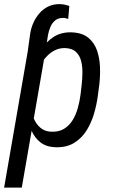

<svg xmlns="http://www.w3.org/2000/svg" viewBox="-43 -693 542 917"><path d="M174.8 -453.6H90.3L100.1 -524.4Q103.5 -553.2 114.7 -580.1Q126 -606.9 144.3 -628.4Q162.6 -649.9 187.7 -662.1Q212.9 -674.3 245.1 -673.3Q256.3 -672.9 267.1 -670.4Q277.8 -668 288.1 -664.6L282.7 -602.5Q277.3 -604 272.2 -605.7Q267.1 -607.4 261.7 -607.4Q236.8 -608.4 221.4 -596.2Q206.1 -584 197.8 -564.5Q189.5 -544.9 186 -524.4ZM169.4 -421.4 61 203.1H-23.4L103.5 -528.3H180.2ZM431.2 -288.1 424.8 -239.7Q419.4 -196.3 406.5 -151.6Q393.6 -106.9 370.4 -69.8Q347.2 -32.7 311 -10.5Q274.9 11.7 222.7 10.3Q177.7 8.8 149.7 -13.4Q121.6 -35.6 107.2 -70.3Q92.8 -105 88.6 -144.8Q84.5 -184.6 86.9 -221.2L97.2 -296.4Q104 -336.4 117.9 -379.2Q131.8 -421.9 155.5 -458.5Q179.2 -495.1 214.1 -517.3Q249 -539.6 297.4 -538.6Q348.6 -537.1 377.9 -513.4Q407.2 -489.7 420.2 -452.4Q433.1 -415 434.6 -371.8Q436 -328.6 431.2 -288.1ZM341.3 -238.8 347.2 -288.6Q350.1 -314.5 350.6 -344.2Q351.1 -374 344.7 -400.6Q338.4 -427.2 320.1 -444.8Q301.8 -462.4 267.1 -463.4Q240.7 -463.9 218.5 -452.6Q196.3 -441.4 178.7 -422.1Q161.1 -402.8 149.2 -379.6Q137.2 -356.4 131.3 -333L107.4 -184.1Q106.9 -155.8 117.7 -128.7Q128.4 -101.6 149.2 -83.5Q169.9 -65.4 200.2 -64Q237.3 -62 262.7 -77.6Q288.1 -93.3 304 -119.4Q319.8 -145.5 328.6 -177Q337.4 -208.5 341.3 -238.8Z"/></svg>

Font: Roboto Condensed
Style: Italic
Weight: 400
Italic angle: -12°
Designer: Christian Robertson
Foundry: Google
Version: Version 3.0